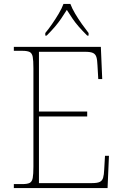

<svg xmlns="http://www.w3.org/2000/svg" viewBox="-20 -951 625 971"><path d="M50 0V-20H93Q118 -20 130 -26Q142 -32 145.5 -51Q149 -70 149 -108V-606Q149 -645 145.5 -663.5Q142 -682 130 -688Q118 -694 93 -694H50V-714H490L497 -551H477L473 -620Q472 -648 467.5 -662.5Q463 -677 450.5 -683Q438 -689 412 -689H177V-387H421V-362H177V-25H446Q472 -25 484.5 -31Q497 -37 501.5 -52Q506 -67 507 -94L511 -163H531L524 0ZM209 -784Q225 -803 243 -829Q261 -855 277 -882Q293 -909 301 -931H336Q344 -909 360 -882Q376 -855 394.5 -829Q413 -803 428 -784V-771H421Q396 -796 378.5 -816Q361 -836 347 -856.5Q333 -877 318 -901Q303 -877 289 -856.5Q275 -836 258 -816Q241 -796 216 -771H209Z"/></svg>

Font: Noto Serif Armenian Thin
Style: Regular
Weight: 250
Version: Version 2.007